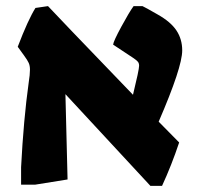

<svg xmlns="http://www.w3.org/2000/svg" viewBox="-20 -597 654 628"><path d="M194 -289 201 -10 95 7H49V-50Q57 -206 74 -328Q78 -353 78 -369Q78 -382 74 -391Q70 -400 59 -415L38 -444Q72 -533 96 -571L137 -577L215 -495L415 -287Q435 -369 435 -382Q435 -390 431 -395Q427 -400 415 -408L350 -451Q351 -462 377 -510Q403 -558 417 -577H446Q455 -573 495 -550Q538 -526 557 -497.5Q576 -469 576 -432Q576 -377 499 -199L566 -131Q541 -56 510 11H472Z"/></svg>

Font: Suez One
Style: Regular
Weight: 400
Designer: Michal Sahar
Foundry: Hagilda
Version: Version 1.001